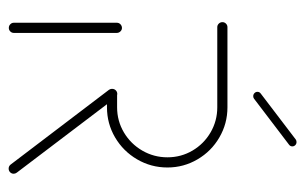

<svg xmlns="http://www.w3.org/2000/svg" viewBox="-154 -568 722 455"><g transform="rotate(90 207.5 -341.0)"><path d="M46.7 -0.4Q41.5 -0.4 38 -3.9Q34.4 -7.4 34.4 -12.2V-256.3Q34.4 -261.5 38.1 -265Q41.9 -268.5 46.7 -268.5Q51.5 -268.5 55 -264.8Q58.5 -261.1 58.5 -256.3V-12.2Q58.5 -7.4 55 -3.9Q51.5 -0.4 46.7 -0.4ZM392.2 -11.9Q392.2 -7 388.7 -3.5Q385.2 0 380 0Q374.4 0 370.7 -4.4L193.3 -237.8Q191.1 -241.1 191.1 -245.2Q191.1 -250.4 194.6 -253.9Q198.1 -257.4 203 -257.4Q208.5 -257.4 212.6 -252.6L389.6 -19.3Q392.2 -15.9 392.2 -11.9ZM191.1 -245.2Q191.1 -250 194.6 -253.5Q198.1 -257 203 -257H234.8Q267 -257 294.3 -273.1Q321.5 -289.3 337.4 -316.7Q353.3 -344.1 353.3 -376.3Q353.3 -408.5 337.4 -435.6Q321.5 -462.6 294.3 -478.5Q267 -494.4 234.8 -494.4H44.8Q40 -494.4 36.5 -498Q33 -501.5 33 -506.7Q33 -511.5 36.5 -515Q40 -518.5 44.8 -518.5H234.8Q273.3 -518.5 306.1 -499.4Q338.9 -480.4 358.1 -447.6Q377.4 -414.8 377.4 -376.3Q377.4 -337.4 358.1 -304.4Q338.9 -271.5 306.1 -252.2Q273.3 -233 234.8 -233H203Q198.1 -233 194.6 -236.5Q191.1 -240 191.1 -245.2ZM208.5 -579.6Q204.1 -579.6 201.1 -582.6Q198.1 -585.6 198.1 -589.6Q198.1 -594.4 202.2 -597.4L311.1 -680.4Q313.7 -682.2 317 -682.2Q321.5 -682.2 324.4 -679.3Q327.4 -676.3 327.4 -672.2Q327.4 -667.4 323.3 -664.4L214.4 -581.5Q211.9 -579.6 208.5 -579.6Z"/></g></svg>

Font: 26F Galaxy Sans Thin
Style: Regular
Weight: 100
Designer: C₂₉H₂₅N₃O₅
Version: Version 1.100